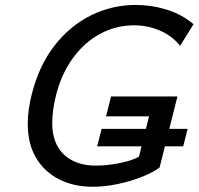

<svg xmlns="http://www.w3.org/2000/svg" viewBox="-20 -730 789 763"><path d="M685.1 -346.7 614.3 -64.5Q587.9 -44.4 543.2 -26.9Q498.5 -9.3 447.3 1.5Q396 12.2 348.6 12.2Q273.4 12.2 215.1 -17.3Q156.7 -46.9 123.5 -102.5Q90.3 -158.2 90.3 -237.3Q90.3 -292.5 106 -354.5Q134.8 -469.2 196.5 -548.6Q258.3 -627.9 342 -669.2Q425.8 -710.4 519 -710.4Q582 -710.4 642.6 -691.7Q703.1 -672.9 749 -633.8L695.8 -547.9Q663.1 -588.4 614.5 -608.9Q565.9 -629.4 513.7 -629.4Q439.5 -629.4 376.5 -594.7Q313.5 -560.1 268.6 -497.6Q223.6 -435.1 202.6 -351.6Q187.5 -291 187.5 -240.7Q187.5 -159.7 234.1 -115.7Q280.8 -71.8 360.8 -71.8Q390.1 -71.8 422.6 -76.2Q455.1 -80.6 484.1 -88.6Q513.2 -96.7 532.2 -107.4L572.3 -267.6H401.4L421.4 -346.7ZM383.8 -217.8H725.6L708 -148.4H366.2Z"/></svg>

Font: Andika
Style: Italic
Weight: 400
Italic angle: -14°
Designer: Victor Gaultney, Annie Olsen, Julie Remington, Don Collingsworth, Eric Hays, Becca Hirsbrunner
Foundry: SIL International
Version: Version 6.101